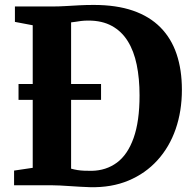

<svg xmlns="http://www.w3.org/2000/svg" viewBox="-20 -770 804 798"><path d="M354.5 8Q335.5 7.5 313.8 6.2Q292 5 270.5 3.5Q249 2 229.5 1Q210 0 194.5 0H38.5V-61L116 -72.5V-665L42 -679V-743H193Q225 -743 253.5 -744.8Q282 -746.5 310.2 -748Q338.5 -749.5 369.5 -749.5Q463.5 -749.5 532.5 -725.8Q601.5 -702 646.8 -656.2Q692 -610.5 714 -545.2Q736 -480 736 -397Q736 -308 710 -233.2Q684 -158.5 634.2 -103.8Q584.5 -49 514 -19.5Q443.5 10 354.5 8ZM361 -60Q421 -61 465.8 -94Q510.5 -127 535.2 -196.2Q560 -265.5 560 -373.5Q560 -444 548.2 -501Q536.5 -558 511 -599Q485.5 -640 445 -662.2Q404.5 -684.5 347.5 -684.5Q330.5 -684.5 316.8 -682.8Q303 -681 292.5 -679.2Q282 -677.5 275.5 -677V-69Q288 -65.5 302 -63.2Q316 -61 330.5 -60.5Q345 -60 361 -60ZM57 -355V-421H400V-355Z"/></svg>

Font: Merriweather 24pt ExtraBold
Style: Regular
Weight: 800
Version: Version 2.100